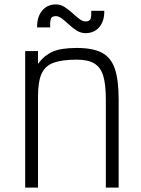

<svg xmlns="http://www.w3.org/2000/svg" viewBox="-20 -849 640 869"><path d="M94 0V-618H152V-560Q180 -598 218 -615Q256 -632 328 -632Q400 -632 441 -610.5Q482 -589 499.5 -538.5Q517 -488 517 -399V0H459V-399Q459 -468 447 -506.5Q435 -545 406.5 -562Q378 -579 328 -579Q261 -579 222.5 -565Q184 -551 168 -515Q152 -479 152 -410V0ZM367 -699Q346 -699 327.5 -710.5Q309 -722 292.5 -737.5Q276 -753 261 -764.5Q246 -776 233 -776Q213 -776 209.5 -762Q206 -748 207 -725H148Q147 -772 170.5 -800.5Q194 -829 233 -829Q254 -829 272 -817.5Q290 -806 307 -790.5Q324 -775 339 -763.5Q354 -752 367 -752Q387 -752 390.5 -765Q394 -778 393 -800H452Q453 -755 430 -727Q407 -699 367 -699Z"/></svg>

Font: Victor Mono Thin ExtraLight
Style: Regular
Weight: 250
Monospace: yes
Version: Version 1.561;gftools[0.9.30]